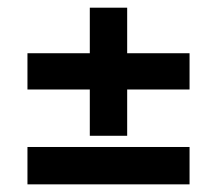

<svg xmlns="http://www.w3.org/2000/svg" viewBox="-20 -482 567 502"><path d="M475.6 -342.8V-248H51.8V-342.8ZM214.8 -461.9H312.5V-127H214.8ZM475.6 -97.7V0H51.8V-97.7Z"/></svg>

Font: Crimson Pro Black
Style: Regular
Weight: 900
Designer: Jacques Le Bailly
Foundry: Baron von Fonthausen
Version: Version 1.003